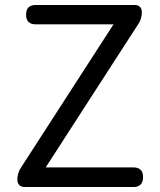

<svg xmlns="http://www.w3.org/2000/svg" viewBox="-20 -753 643 773"><path d="M357 -378 538 -658C546 -670 551 -687 551 -702V-705C551 -722 540 -733 523 -733H124C98 -733 85 -720 85 -694C85 -668 98 -655 124 -655H437L63 -76C55 -64 50 -47 50 -32V-29C50 -11 61 0 79 0H303H517C543 0 556 -14 556 -40C556 -66 543 -79 517 -79H164Z"/></svg>

Font: GenSenRounded2 TW R
Style: Regular
Weight: 400
Version: Version 2.100;PS 2.1;hotconv 16.6.51;makeotf.lib2.5.65220 DE